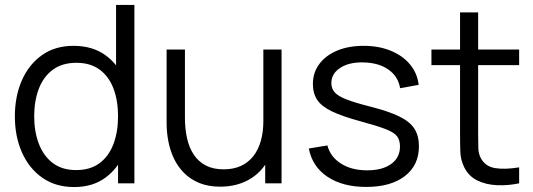

<svg xmlns="http://www.w3.org/2000/svg" viewBox="-20 -740 2152 775"><path d="M279.5 15Q204 15 150.5 -22.8Q97 -60.5 68.5 -125Q40 -189.5 40 -270.5Q40 -351 68.2 -415.5Q96.5 -480 149.5 -517.5Q202.5 -555 276.5 -555Q352.5 -555 404.5 -518Q456.5 -481 483.2 -416.8Q510 -352.5 510 -270.5Q510 -190 483.5 -125.2Q457 -60.5 405.5 -22.8Q354 15 279.5 15ZM287 -53.5Q344.5 -53.5 382 -81.5Q419.5 -109.5 438 -158.8Q456.5 -208 456.5 -270.5Q456.5 -334 438 -382.8Q419.5 -431.5 382.2 -459Q345 -486.5 288.5 -486.5Q230.5 -486.5 192.5 -458Q154.5 -429.5 136.2 -380.5Q118 -331.5 118 -270.5Q118 -209 136.8 -159.8Q155.5 -110.5 193 -82Q230.5 -53.5 287 -53.5ZM456.5 0V-406.5H448.5V-720H522.5V0Z M869 13.5Q820.5 13.5 784.2 -1.5Q748 -16.5 722.8 -42Q697.5 -67.5 682 -100.2Q666.5 -133 659.5 -169.8Q652.5 -206.5 652.5 -243V-540H726.5V-264.5Q726.5 -220 735 -182Q743.5 -144 762.2 -115.8Q781 -87.5 810.8 -72Q840.5 -56.5 883 -56.5Q922 -56.5 951.8 -70Q981.5 -83.5 1001.8 -108.8Q1022 -134 1032.5 -170.2Q1043 -206.5 1043 -252L1095 -240.5Q1095 -157.5 1066 -101Q1037 -44.5 986 -15.5Q935 13.5 869 13.5ZM1050.5 0V-133H1043V-540H1116.5V0Z M1458 14.5Q1363 14.5 1301.8 -26.5Q1240.5 -67.5 1226.5 -140.5L1301.5 -153Q1313.5 -107 1356.2 -79.8Q1399 -52.5 1462 -52.5Q1523.5 -52.5 1559 -78.2Q1594.5 -104 1594.5 -148.5Q1594.5 -173.5 1583.2 -189.2Q1572 -205 1537.5 -218.5Q1503 -232 1434.5 -250.5Q1361 -270.5 1319.5 -290.5Q1278 -310.5 1260.5 -336.8Q1243 -363 1243 -401Q1243 -447 1269 -481.8Q1295 -516.5 1341 -535.8Q1387 -555 1448 -555Q1509 -555 1557.2 -535.2Q1605.5 -515.5 1635 -480Q1664.5 -444.5 1670 -397.5L1595 -384Q1587.5 -431.5 1547.8 -459.2Q1508 -487 1447 -488Q1389.5 -489.5 1353.5 -466.2Q1317.5 -443 1317.5 -404.5Q1317.5 -383 1330.5 -367.8Q1343.5 -352.5 1377.8 -339Q1412 -325.5 1475.5 -309.5Q1550 -290.5 1592.5 -269.5Q1635 -248.5 1653 -220Q1671 -191.5 1671 -149.5Q1671 -73 1614.2 -29.2Q1557.5 14.5 1458 14.5Z M2075.5 0Q2030 9.5 1985.8 7.5Q1941.5 5.5 1906.8 -11.5Q1872 -28.5 1854 -64.5Q1839.5 -94.5 1838.2 -125.2Q1837 -156 1837 -195.5V-690H1910V-198.5Q1910 -164.5 1910.8 -141.8Q1911.5 -119 1921 -101.5Q1939 -68 1978.2 -61.5Q2017.5 -55 2075.5 -64.5ZM1721.5 -477V-540H2075.5V-477Z"/></svg>

Font: Manrope ExtraLight
Style: Regular
Weight: 400
Version: Version 4.504